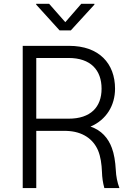

<svg xmlns="http://www.w3.org/2000/svg" viewBox="-20 -962 672 982"><path d="M96.2 0H165.5V-292.5H320.3C402.8 -290 456.5 -250.5 481.4 -192.9C494.6 -161.1 500 -122.6 501.5 -82.5C502.4 -53.7 505.9 -28.3 513.7 0H590.8C579.6 -30.3 573.7 -60.5 572.3 -92.3C569.8 -136.7 563.5 -174.8 552.2 -205.1C533.7 -255.9 498 -296.4 442.9 -314.5C524.9 -349.6 568.4 -423.8 568.4 -508.3C568.4 -636.7 487.3 -727.5 333.5 -727.5H96.2ZM231.4 -942.4H165V-938.5L284.7 -806.6H342.3L462.9 -938.5V-942.4H395.5L314 -848.6ZM165.5 -355V-665.5H330.6C443.8 -665.5 499.5 -603.5 499.5 -508.3C499.5 -414.6 443.8 -355 331.1 -355Z"/></svg>

Font: Raveo Light
Style: Regular
Weight: 300
Designer: Jakub Foglar, Rasmus Andersson (Inter)
Foundry: Jakubfoglar.com
Version: Version 1.100;Glyphs 3.2.3 (3260)